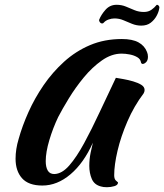

<svg xmlns="http://www.w3.org/2000/svg" viewBox="-20 -770 686 802"><path d="M427 12Q411 12 402 9Q374 2 363.5 -22.5Q353 -47 353 -77Q353 -105 358.5 -132Q364 -159 368 -174Q330 -89 274.5 -42Q219 5 157 5Q99 5 72 -25.5Q45 -56 45 -107Q45 -147 58 -190Q73 -244 99 -302Q125 -360 162 -414Q199 -468 247.5 -512Q296 -556 356 -581.5Q416 -607 489 -607Q533 -607 558.5 -593Q584 -579 594 -553Q598 -544 598 -533Q598 -518 590.5 -510.5Q583 -503 576 -503Q571 -503 569 -509Q567 -523 553.5 -531Q540 -539 522 -542.5Q504 -546 488 -546Q446 -546 405.5 -517.5Q365 -489 330 -446.5Q295 -404 267.5 -359Q240 -314 223 -281Q201 -235 186 -184.5Q171 -134 171 -97Q171 -72 179.5 -57.5Q188 -43 207 -43Q239 -44 269.5 -79Q300 -114 331.5 -172Q363 -230 396 -301Q429 -372 464 -445Q476 -443 496 -439.5Q516 -436 536.5 -430Q557 -424 570.5 -415.5Q584 -407 584 -394Q584 -387 580 -380Q540 -327 512.5 -263.5Q485 -200 471 -140.5Q457 -81 457 -38Q457 -23 463.5 -16.5Q470 -10 473 -8Q473 3 458 7.5Q443 12 427 12ZM570 -663Q550 -663 531.5 -670.5Q513 -678 495.5 -685.5Q478 -693 458 -693Q446 -693 433.5 -688.5Q421 -684 414 -676Q411 -672 407 -672Q401 -672 397 -677.5Q393 -683 394 -687Q402 -708 420.5 -729Q439 -750 467 -750Q488 -750 506 -742.5Q524 -735 542 -727.5Q560 -720 581 -720Q600 -720 613 -729.5Q626 -739 632 -747Q634 -750 636 -750Q640 -750 643.5 -745.5Q647 -741 645 -734Q643 -720 634 -703.5Q625 -687 609.5 -675Q594 -663 570 -663Z"/></svg>

Font: Praise
Style: Regular
Weight: 400
Designer: Robert E. Leuschke
Foundry: Robert E. Leuschke
Version: Version 1.100; ttfautohint (v1.8.3)